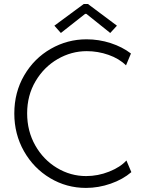

<svg xmlns="http://www.w3.org/2000/svg" viewBox="-20 -922 708 950"><path d="M50.8 -360.4Q50.8 -465.3 99.9 -549.3Q148.9 -633.3 231.2 -680.4Q313.5 -727.5 408.2 -727.5Q469.7 -727.5 527.6 -708.7Q585.4 -689.9 627.9 -657.2L603.5 -598.6Q569.3 -632.3 516.8 -650.6Q464.4 -668.9 409.2 -668.9Q333 -668.9 265.1 -629.6Q197.3 -590.3 155.8 -520Q114.3 -449.7 114.3 -361.3Q114.3 -273.4 154.5 -202.4Q194.8 -131.3 262 -91.1Q329.1 -50.8 406.2 -50.8Q464.8 -50.8 520 -72.8Q575.2 -94.7 605.5 -127.9L629.9 -70.3Q587.9 -34.2 527.6 -13.2Q467.3 7.8 405.3 7.8Q309.1 7.8 227.8 -40.8Q146.5 -89.4 98.6 -173.8Q50.8 -258.3 50.8 -360.4ZM249 -794.9 394.5 -902.3H415L558.6 -794.9L525.4 -758.8L407.2 -853.5H401.4L281.2 -758.8Z"/></svg>

Font: Reddit Sans Fudge Light
Style: Regular
Weight: 300
Designer: Stephen Hutchings
Foundry: Reddit
Version: Version 1.013